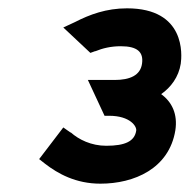

<svg xmlns="http://www.w3.org/2000/svg" viewBox="-20 -820 455 461"><path d="M74 -438 88 -427C119 -403 162 -379 221 -379C302 -379 386 -415 401 -507C407 -546 393 -575 367 -594C390 -610 409 -635 414 -667C417 -688 426 -800 285 -800C235 -800 195 -785 160 -767L132 -754L197 -693L208 -697H209C226 -704 246 -709 270 -709C310 -709 325 -695 321 -667C317 -639 292 -628 255 -628H191L231 -542H242C293 -542 309 -516 307 -506C303 -481 281 -470 235 -470C199 -470 169 -485 150 -502H149L132 -514Z"/></svg>

Font: Charger Sport
Style: BlkNrwObl
Weight: 900
Designer: Jasper
Foundry: Cannot Into Space Fonts
Version: Version 1.1